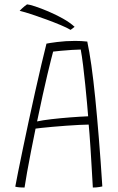

<svg xmlns="http://www.w3.org/2000/svg" viewBox="-20 -852 539 880"><path d="M92.5 7.5Q85.5 7.5 79.2 7.2Q73 7 67.5 6.5Q62 6 57.5 5.2Q53 4.5 50 3.5Q54 -18 63 -63.8Q72 -109.5 84.8 -170.2Q97.5 -231 112 -298.8Q126.5 -366.5 141.5 -433Q156.5 -499.5 169.8 -556.5Q183 -613.5 193 -652Q203.5 -654.5 242 -659.5Q280.5 -664.5 324 -664.5Q337 -664.5 352.5 -663.8Q368 -663 380 -661.5Q389.5 -617.5 398.8 -552.5Q408 -487.5 416.5 -403Q425 -318.5 433.2 -216.8Q441.5 -115 449 2.5Q442.5 4 435 5.2Q427.5 6.5 420.2 7Q413 7.5 405.5 7.5Q404.5 -7 403 -35.8Q401.5 -64.5 399.2 -100.8Q397 -137 394.8 -173Q392.5 -209 390.2 -238Q388 -267 386.5 -281Q370.5 -281 343 -279.5Q315.5 -278 283.5 -275.8Q251.5 -273.5 221.5 -270.8Q191.5 -268 170 -265.8Q148.5 -263.5 143 -262.5Q132.5 -211 122.2 -158.8Q112 -106.5 104.2 -62.8Q96.5 -19 92.5 7.5ZM150 -295.5Q175 -301 216 -305.8Q257 -310.5 302 -314Q347 -317.5 384 -319Q382.5 -339 379 -378Q375.5 -417 370.8 -463.2Q366 -509.5 360.8 -552.8Q355.5 -596 350 -625Q335.5 -625 309.2 -623.2Q283 -621.5 258.5 -619.2Q234 -617 223.5 -615.5Q220.5 -604.5 213.8 -578Q207 -551.5 197.2 -510.2Q187.5 -469 175.5 -415Q163.5 -361 150 -295.5ZM104 -832Q114 -831.5 140.8 -822.8Q167.5 -814 201.8 -799.5Q236 -785 268.5 -766.8Q301 -748.5 322 -729L303.5 -715Q287 -725 257.8 -737.2Q228.5 -749.5 194 -762.2Q159.5 -775 126.8 -785.8Q94 -796.5 70 -802.5Q75 -807.5 81.2 -813.5Q87.5 -819.5 93.8 -824.5Q100 -829.5 104 -832Z"/></svg>

Font: Grandstander Thin Thin
Style: Regular
Weight: 250
Version: Version 1.200